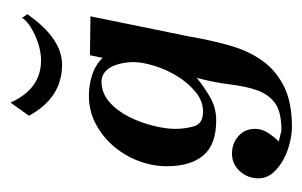

<svg xmlns="http://www.w3.org/2000/svg" viewBox="-125 -306 575 365"><g transform="rotate(-90 162.5 -123.5)"><path d="M163 -242Q183 -242 202 -236Q221 -230 235 -216L240 -240L314 -239L276 -53Q269 -12 259 24Q249 60 230.5 86.5Q212 113 181.5 128.5Q151 144 103 144Q91 144 74 140Q57 136 42 128Q27 120 16.5 108Q6 96 6 80Q6 60 19.5 45Q33 30 53 30Q72 30 86 42Q100 54 100 74Q100 87 92.5 98.5Q85 110 76 119L97 124Q133 124 149.5 111.5Q166 99 173.5 77.5Q181 56 184.5 26.5Q188 -3 197 -37Q180 -23 160 -11.5Q140 0 116 0Q70 0 49.5 -24.5Q29 -49 29 -94Q29 -121 39 -147.5Q49 -174 67 -195Q85 -216 109.5 -229Q134 -242 163 -242ZM100 -78Q100 -59 105 -42Q110 -25 133 -25Q153 -25 170.5 -39.5Q188 -54 200.5 -74.5Q213 -95 220 -118Q227 -141 227 -158Q227 -167 225 -177.5Q223 -188 219 -197Q215 -206 207.5 -212Q200 -218 190 -218Q168 -218 151 -203Q134 -188 123 -166Q112 -144 106 -120Q100 -96 100 -78ZM318 -359Q272 -293 222 -293Q159 -293 125 -356L150 -391Q176 -333 230 -333Q253 -333 278 -344.5Q303 -356 311 -369Z"/></g></svg>

Font: Lucien Schoenschriftv CAT
Style: Regular
Weight: 400
Designer: Lucian Bernhard 1928
Foundry: CAT-Fonts Peter Wiegel
Version: Version 1.000